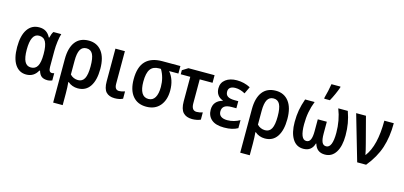

<svg xmlns="http://www.w3.org/2000/svg" viewBox="-81 -1373 4628 2198"><g transform="rotate(15 2232.5 -274.0)"><path d="M42 -269Q42 -405 91.5 -478Q141 -551 230 -551Q278 -551 310.5 -530Q343 -509 364 -467H370Q381 -515 399 -541H492Q480 -504 472.5 -446.5Q465 -389 465 -333V-145Q465 -83 502 -83Q518 -83 530 -88V-2Q523 2 505.5 6Q488 10 475 10Q430 10 404.5 -9Q379 -28 366 -73H358Q313 10 222 10Q138 10 90 -62Q42 -134 42 -269ZM356 -262V-270Q356 -366 332 -412Q308 -458 252 -458Q156 -458 156 -268Q156 -173 180 -127.5Q204 -82 254 -82Q307 -82 331.5 -126Q356 -170 356 -262Z M833 10Q800 10 770 -1Q740 -12 718 -32H712Q718 30 718 101V240H605V-275Q605 -408 659 -479.5Q713 -551 818 -551Q915 -551 971 -479Q1027 -407 1027 -271Q1027 -138 977.5 -64Q928 10 833 10ZM718 -286V-123Q736 -103 760.5 -92.5Q785 -82 812 -82Q864 -82 888 -127.5Q912 -173 912 -271Q912 -369 889 -414Q866 -459 815 -459Q765 -459 741.5 -417Q718 -375 718 -286Z M1246 -155Q1246 -83 1298 -83Q1329 -83 1367 -97V-10Q1327 10 1271 10Q1204 10 1169 -27.5Q1134 -65 1134 -153V-541H1246Z M1644 10Q1541 10 1483.5 -60Q1426 -130 1426 -258Q1426 -403 1492.5 -472Q1559 -541 1690 -541H1904V-452H1794Q1864 -369 1864 -240Q1864 -126 1806 -58Q1748 10 1644 10ZM1646 -82Q1698 -82 1724 -126.5Q1750 -171 1750 -252Q1750 -363 1697 -452H1675Q1605 -452 1572.5 -406.5Q1540 -361 1540 -259Q1540 -173 1566.5 -127.5Q1593 -82 1646 -82Z M2309 -451H2157V-167Q2157 -82 2218 -82Q2253 -82 2289 -95V-9Q2271 0 2244 5.5Q2217 11 2190 11Q2119 11 2082 -29Q2045 -69 2045 -161V-451H1932V-499L1999 -541H2309Z M2648 -240H2593Q2534 -240 2507 -219.5Q2480 -199 2480 -158Q2480 -120 2506.5 -100.5Q2533 -81 2582 -81Q2622 -81 2660 -92Q2698 -103 2729 -121V-26Q2697 -8 2658 1Q2619 10 2567 10Q2467 10 2417.5 -33Q2368 -76 2368 -149Q2368 -203 2396.5 -236Q2425 -269 2475 -282V-286Q2434 -300 2412 -331.5Q2390 -363 2390 -409Q2390 -475 2440.5 -513Q2491 -551 2573 -551Q2658 -551 2733 -512L2694 -429Q2635 -462 2579 -462Q2538 -462 2517 -445.5Q2496 -429 2496 -398Q2496 -359 2523 -341.5Q2550 -324 2604 -324H2648Z M3050 10Q3017 10 2987 -1Q2957 -12 2935 -32H2929Q2935 30 2935 101V240H2822V-275Q2822 -408 2876 -479.5Q2930 -551 3035 -551Q3132 -551 3188 -479Q3244 -407 3244 -271Q3244 -138 3194.5 -64Q3145 10 3050 10ZM2935 -286V-123Q2953 -103 2977.5 -92.5Q3002 -82 3029 -82Q3081 -82 3105 -127.5Q3129 -173 3129 -271Q3129 -369 3106 -414Q3083 -459 3032 -459Q2982 -459 2958.5 -417Q2935 -375 2935 -286Z M3936 -262Q3936 -135 3890.5 -62.5Q3845 10 3762 10Q3664 10 3637 -86H3632Q3605 10 3506 10Q3423 10 3378 -63Q3333 -136 3333 -262Q3333 -338 3344.5 -402.5Q3356 -467 3382 -541H3495Q3469 -475 3456.5 -408Q3444 -341 3444 -265Q3444 -85 3517 -85Q3551 -85 3566 -118Q3581 -151 3581 -218V-359H3688V-218Q3688 -149 3703 -117Q3718 -85 3752 -85Q3826 -85 3826 -264Q3826 -411 3775 -541H3888Q3913 -470 3924.5 -404.5Q3936 -339 3936 -262ZM3591 -620Q3600 -649 3612 -703.5Q3624 -758 3628 -788H3735V-777Q3722 -739 3701 -692Q3680 -645 3658 -606H3591Z M4103 -541 4184 -232Q4206 -149 4213 -107H4216Q4321 -243 4321 -541H4433Q4433 -377 4391 -249Q4349 -121 4250 0H4144L3987 -541Z"/></g></svg>

Font: Noto Sans Display Medium Narrow
Style: Regular
Weight: 500
Width: 4
Designer: Monotype Design team
Foundry: Monotype Imaging Inc.
Version: Version 1.000